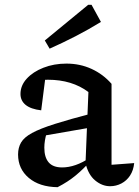

<svg xmlns="http://www.w3.org/2000/svg" viewBox="-20 -766 577 797"><path d="M437 7Q404 7 375 -17Q346 -41 335 -89L347 -384Q279 -435 179 -435Q162 -435 144 -433Q126 -431 110 -427L170 -457L151 -308Q108 -313 86.5 -330.5Q65 -348 65 -376Q65 -411 91 -439.5Q117 -468 160.5 -485Q204 -502 256 -502Q312 -502 360 -480Q408 -458 443 -418V-82L537 -89Q534 -59 520 -37.5Q506 -16 484 -4.5Q462 7 437 7ZM219 11Q144 10 99.5 -27.5Q55 -65 55 -125Q55 -153 67.5 -174.5Q80 -196 113 -214Q146 -232 207.5 -251.5Q269 -271 365 -296V-238L140 -199L174 -214Q169 -199 166.5 -183Q164 -167 164 -153Q164 -113 182 -92Q200 -71 238 -71Q265 -71 294 -81Q323 -91 356 -113V-98Q327 -65 294.5 -38Q262 -11 219 11ZM186 -564 166 -598 346 -746H360L399 -675Q347 -643 293.5 -615.5Q240 -588 186 -564Z"/></svg>

Font: Piazzolla Thin SemiBold
Style: Regular
Weight: 600
Version: Version 2.005